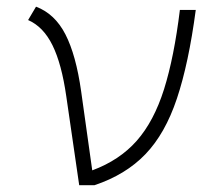

<svg xmlns="http://www.w3.org/2000/svg" viewBox="-20 -547 626 567"><path d="M213.9 0 175.8 -262.2Q162.1 -358.4 135 -413.3Q107.9 -468.3 63 -487.8L86.4 -527.3Q142.1 -506.3 173.3 -445.3Q204.6 -384.3 219.7 -276.9L252.4 -43.9Q333 -73.7 383.8 -131.3Q434.6 -189 464.4 -283.4Q494.1 -377.9 511.2 -517.6H558.1Q537.1 -359.4 502.4 -255.9Q467.8 -152.3 409.4 -91.6Q351.1 -30.8 258.8 0Z"/></svg>

Font: Cascadia Code NF ExtraLight
Style: Italic
Weight: 200
Italic angle: -10°
Monospace: yes
Designer: Aaron Bell
Foundry: Saja Typeworks
Version: Version 2404.023; ttfautohint (v1.8.4)